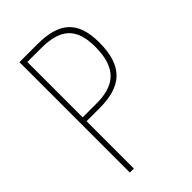

<svg xmlns="http://www.w3.org/2000/svg" viewBox="-215 -862 878 878"><g transform="rotate(-45 224.0 -423.0)"><path d="M201 -780H86V-66H112V-372H197C336 -372 408 -431 408 -585C408 -728 339 -780 201 -780ZM200 -755C323 -755 381 -709 381 -585C381 -447 318 -397 201 -397H112V-755Z"/></g></svg>

Font: Noto Sans Malayalam UI Condensed Thin
Style: Regular
Weight: 100
Width: 3
Designer: Jelle Bosma - Monotype Design Team
Foundry: Monotype Imaging Inc.
Version: Version 2.104